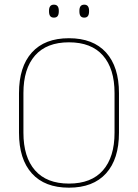

<svg xmlns="http://www.w3.org/2000/svg" viewBox="-20 -816 606 844"><path d="M283 9Q176.5 9 120 -53.8Q63.5 -116.5 63.5 -232.5V-406.5Q63.5 -522.5 120 -585.2Q176.5 -648 283 -648Q389.5 -648 446.2 -585.2Q503 -522.5 503 -406.5V-232.5Q503 -116.5 446.2 -53.8Q389.5 9 283 9ZM283 -9Q381.5 -9 432.5 -67.2Q483.5 -125.5 483.5 -232.5V-407Q483.5 -514 432.5 -572Q381.5 -630 283 -630Q185 -630 134 -572Q83 -514 83 -407V-232.5Q83 -125.5 134 -67.2Q185 -9 283 -9ZM217 -738.5Q206 -738.5 200.8 -745.2Q195.5 -752 195.5 -766V-769Q195.5 -782 200.8 -788.8Q206 -795.5 217 -795.5Q228 -795.5 233.2 -788.8Q238.5 -782 238.5 -769V-766Q238.5 -752 233.2 -745.2Q228 -738.5 217 -738.5ZM350.5 -738.5Q339.5 -738.5 334.2 -745.2Q329 -752 329 -766V-769Q329 -782 334.2 -788.8Q339.5 -795.5 350.5 -795.5Q361 -795.5 366.2 -788.8Q371.5 -782 371.5 -769V-766Q371.5 -752 366.2 -745.2Q361 -738.5 350.5 -738.5Z"/></svg>

Font: Anek Devanagari Medium Thin
Style: Regular
Weight: 250
Version: Version 1.003